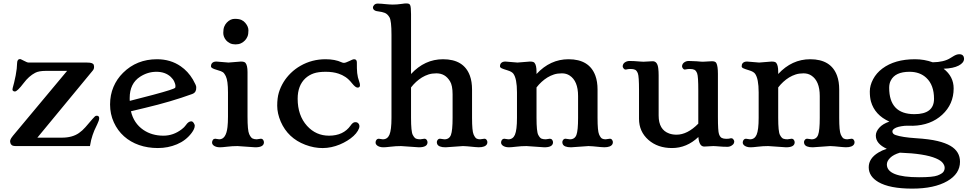

<svg xmlns="http://www.w3.org/2000/svg" viewBox="-20 -865 5732 1137"><path d="M553.2 -179.7Q567.4 -179.7 567.4 -165Q567.4 -152.3 555.9 -129.2Q544.4 -106 538.6 -92.3Q532.7 -78.6 528.3 -64.9Q519 -38.6 512.7 0H75.7Q55.7 0 49.3 -5.9Q43 -11.7 41.5 -18.1Q40 -24.4 39.8 -28.1Q39.6 -31.7 41 -36.1Q43.9 -45.4 56.6 -61L377.4 -445.3H252.4Q209.5 -445.3 188 -433.6Q150.9 -414.1 120.1 -373Q82.5 -323.2 67.9 -323.2Q61 -323.2 56.4 -327.9Q51.8 -332.5 55.2 -344Q58.6 -355.5 63.7 -376.2Q68.8 -397 72.8 -418Q81.1 -462.4 81.1 -488.8Q81.1 -515.1 99.1 -515.1Q102.5 -515.1 108.4 -511.7L122.1 -504.9Q141.1 -494.6 148.9 -494.6H494.1Q515.6 -494.6 524.7 -490.7Q533.7 -486.8 535.6 -479.5Q540.5 -460.4 529.8 -447.8L201.2 -49.8H346.2Q408.2 -49.8 447.3 -77.1Q467.3 -90.8 485.8 -111.8L527.8 -160.6Q537.6 -171.9 542.2 -175.8Q546.9 -179.7 553.2 -179.7Z M708.5 -433.6Q789.6 -514.2 909.7 -514.2Q989.7 -514.2 1049.8 -472.7Q1093.3 -442.9 1122.1 -394.5Q1142.1 -359.4 1142.1 -349.9Q1142.1 -340.3 1141.4 -335.2Q1140.6 -330.1 1138.2 -325.2Q1132.8 -313.5 1117.7 -308.1Q993.2 -262.7 840.8 -226.6L755.4 -206.1Q772 -134.8 829.1 -95.7Q879.4 -61.5 947.8 -61.5Q1006.8 -61.5 1056.2 -99.6Q1071.8 -111.3 1080.6 -124Q1095.7 -146.5 1112.8 -146.5Q1123.5 -146.5 1131.3 -128.9Q1133.3 -124.5 1133.3 -120.6Q1133.3 -102.1 1114.3 -77.1Q1080.6 -32.7 1027.8 -10.5Q975.1 11.7 914.8 11.7Q854.5 11.7 803.5 -6.1Q752.4 -23.9 714.4 -57.9Q676.3 -91.8 654.1 -140.6Q631.8 -189.5 631.8 -246.1Q631.8 -302.7 651.9 -350.1Q671.9 -397.5 708.5 -433.6ZM748.5 -267.6 887.7 -303.7Q1012.2 -336.9 1017.6 -345.7Q1019 -348.6 1019 -357.2Q1019 -365.7 1012.2 -381.1Q1005.4 -396.5 991.2 -409.7Q958.5 -439.9 906.2 -439.9Q855 -439.9 809.6 -410.6Q748 -370.6 748 -284.7V-276.4Q748 -272 748.5 -267.6Z M1319.3 -626Q1302.2 -646.5 1302.2 -669.9Q1302.2 -693.4 1307.9 -707.3Q1313.5 -721.2 1323.2 -731.4Q1344.2 -753.4 1370.1 -753.4Q1396 -753.4 1409.9 -746.8Q1423.8 -740.2 1432.6 -729.5Q1451.2 -707.5 1451.2 -685.1Q1451.2 -662.6 1445.8 -649.4Q1440.4 -636.2 1430.7 -625.7Q1420.9 -615.2 1407 -608.6Q1393.1 -602.1 1374.8 -602.1Q1356.4 -602.1 1342.5 -608.6Q1328.6 -615.2 1319.3 -626ZM1491.7 7.3 1386.7 0Q1355.5 0 1325.4 3.7Q1295.4 7.3 1282.5 7.3Q1269.5 7.3 1260 4.2Q1250.5 1 1245.1 -3.4Q1235.8 -11.2 1235.8 -20.8Q1235.8 -30.3 1241 -36.9Q1246.1 -43.5 1254.4 -43.5L1278.3 -40Q1318.8 -40 1327.1 -112.3Q1330.1 -137.7 1330.1 -174.3V-317.9Q1330.1 -387.2 1317.4 -413.1Q1313.5 -421.4 1307.4 -429.9Q1301.3 -438.5 1288.1 -443.4Q1274.9 -448.2 1261.7 -451.9Q1248.5 -455.6 1239 -460.4Q1229.5 -465.3 1229.5 -471.9Q1229.5 -478.5 1231 -482.9Q1232.4 -487.3 1235.8 -491.2Q1244.1 -500.5 1261.2 -500.5L1333 -494.6L1406.7 -500.5Q1426.8 -500.5 1433.6 -492.7Q1445.8 -478 1445.8 -438V-174.3Q1445.8 -92.3 1455.6 -71Q1465.3 -49.8 1475.6 -44.9Q1485.8 -40 1500.5 -40L1524.4 -43.5Q1533.2 -43.5 1538.1 -36.9Q1543 -30.3 1543 -22.5Q1543 7.3 1491.7 7.3Z M2111.8 -360.8Q2111.8 -346.2 2097.7 -346.2Q2085 -346.2 2065.2 -371.1Q2045.4 -396 2025.9 -408.9Q2006.3 -421.9 1985.4 -428.7Q1952.6 -439.9 1908.9 -439.9Q1865.2 -439.9 1837.6 -430.4Q1810.1 -420.9 1788.6 -401.4Q1742.7 -358.4 1742.7 -280.3Q1742.7 -181.2 1798.3 -119.6Q1851.1 -61.5 1928.2 -61.5Q2013.7 -61.5 2056.2 -121.6Q2068.8 -140.1 2081.3 -141.4Q2093.8 -142.6 2101.1 -135.3Q2108.4 -127.9 2108.4 -117.2Q2108.4 -106.4 2099.1 -90.6Q2089.8 -74.7 2073.7 -59.8Q2057.6 -44.9 2036.6 -32Q2015.6 -19 1992.2 -9.3Q1892.6 32.2 1787.6 -7.8Q1685.1 -46.9 1642.6 -144.5Q1621.6 -193.4 1621.6 -239Q1621.6 -284.7 1631.3 -316.9Q1641.1 -349.1 1658.9 -378.4Q1676.8 -407.7 1702.4 -432.6Q1728 -457.5 1759.8 -475.6Q1827.6 -514.2 1907.7 -514.2Q1964.4 -514.2 2002.9 -496.1Q2010.3 -492.7 2016.6 -492.7Q2022.9 -492.7 2031.2 -496.1Q2039.6 -499.5 2048.3 -503.4L2064 -510.7Q2071.8 -514.2 2077.1 -514.2Q2093.3 -514.2 2093.3 -494.9Q2093.3 -475.6 2093.5 -460.7Q2093.8 -445.8 2095.2 -432.6Q2098.1 -406.2 2106.9 -382.8Q2111.8 -369.6 2111.8 -360.8Z M2460.4 7.3 2355 0Q2323.7 0 2293.7 3.7Q2263.7 7.3 2250.7 7.3Q2237.8 7.3 2228.3 4.2Q2218.8 1 2213.4 -3.4Q2204.1 -11.2 2204.1 -20.8Q2204.1 -30.3 2209.2 -36.9Q2214.4 -43.5 2222.7 -43.5L2247.1 -40Q2274.4 -40 2286.1 -66.9Q2298.3 -95.2 2298.3 -167V-659.7Q2298.3 -742.2 2286.4 -762.5Q2274.4 -782.7 2258.3 -788.8Q2242.2 -794.9 2224.1 -796.9Q2188.5 -799.8 2188.5 -821.3Q2188.5 -828.1 2196 -835.9Q2203.6 -843.8 2216.8 -843.8Q2230 -843.8 2239.7 -842.8L2260.3 -840.8Q2291.5 -837.9 2305.9 -837.9Q2320.3 -837.9 2331.5 -838.9L2361.8 -842.3Q2375.5 -844.7 2384.5 -844.7Q2393.6 -844.7 2399.7 -843Q2405.8 -841.3 2408.7 -835Q2414.1 -824.2 2414.1 -781.2V-426.8Q2495.1 -514.2 2603.5 -514.2Q2727.1 -514.2 2762.7 -416.5Q2775.4 -381.8 2775.4 -334.5V-167Q2775.4 -89.4 2784.4 -69.1Q2793.5 -48.8 2802.2 -44.4Q2811 -40 2822.8 -40L2848.6 -43.5Q2856.9 -43.5 2861.6 -36.6Q2866.2 -29.8 2866.2 -23.9Q2866.2 -18.1 2864.3 -12.9Q2862.3 -7.8 2856.9 -3.4Q2839.4 10.7 2794.4 5.9Q2738.3 0 2721.7 0L2618.7 7.3Q2576.7 7.3 2568.8 -12.7Q2566.9 -18.1 2566.9 -24.2Q2566.9 -30.3 2572 -36.9Q2577.1 -43.5 2585.9 -43.5L2611.8 -40Q2640.6 -40 2650.4 -66.2Q2660.2 -92.3 2660.2 -167V-306.2Q2660.2 -358.9 2645 -383.5Q2629.9 -408.2 2610.1 -419.4Q2590.3 -430.7 2564.2 -430.7Q2538.1 -430.7 2517.6 -424.1Q2497.1 -417.5 2478.5 -406.2Q2441.9 -383.3 2414.1 -347.2V-167Q2414.1 -85.9 2424.1 -66.7Q2434.1 -47.4 2444.3 -43.7Q2454.6 -40 2468.8 -40L2493.2 -43.5Q2501.5 -43.5 2506.6 -36.9Q2511.7 -30.3 2511.7 -22.5Q2511.7 7.3 2460.4 7.3Z M3203.6 7.3 3098.1 0Q3066.9 0 3036.9 3.7Q3006.8 7.3 2993.9 7.3Q2981 7.3 2971.4 4.2Q2961.9 1 2956.5 -3.4Q2947.3 -11.2 2947.3 -20.8Q2947.3 -30.3 2952.6 -36.9Q2958 -43.5 2965.8 -43.5L2990.2 -40Q3017.6 -40 3029.3 -66.9Q3041.5 -95.2 3041.5 -167V-317.9Q3041.5 -399.4 3020 -428.7Q3010.7 -440.9 2985.4 -448.5Q2960 -456.1 2950.4 -460.7Q2940.9 -465.3 2940.9 -471.9Q2940.9 -478.5 2942.4 -482.9Q2943.8 -487.3 2947.3 -491.2Q2955.6 -500.5 2972.7 -500.5L3044.4 -494.6L3118.2 -500.5Q3139.2 -500.5 3145 -493.2Q3157.2 -479.5 3157.2 -439.9V-426.8Q3238.3 -514.2 3346.7 -514.2Q3470.2 -514.2 3505.9 -416.5Q3518.6 -381.8 3518.6 -334.5V-167Q3518.6 -89.4 3527.6 -69.1Q3536.6 -48.8 3545.4 -44.4Q3554.2 -40 3565.9 -40L3591.8 -43.5Q3600.1 -43.5 3604.7 -36.6Q3609.4 -29.8 3609.4 -23.9Q3609.4 -18.1 3607.4 -12.9Q3605.5 -7.8 3600.1 -3.4Q3582.5 10.7 3537.6 5.9Q3481.4 0 3464.8 0L3361.8 7.3Q3319.8 7.3 3312 -12.7Q3310.1 -18.1 3310.1 -24.2Q3310.1 -30.3 3315.2 -36.9Q3320.3 -43.5 3329.1 -43.5L3355 -40Q3383.8 -40 3393.6 -66.2Q3403.3 -92.3 3403.3 -167V-296.4Q3403.3 -385.7 3353 -418Q3333.5 -430.7 3307.4 -430.7Q3281.2 -430.7 3260.7 -424.1Q3240.2 -417.5 3221.7 -406.2Q3185.1 -383.3 3157.2 -347.2V-167Q3157.2 -85.9 3167.2 -66.7Q3177.2 -47.4 3187.5 -43.7Q3197.8 -40 3211.9 -40L3236.3 -43.5Q3244.6 -43.5 3249.8 -36.9Q3254.9 -30.3 3254.9 -22.5Q3254.9 7.3 3203.6 7.3Z M4115.7 -53.7Q4046.9 11.7 3959.5 11.7Q3875 11.7 3819.8 -36.6Q3764.2 -85.9 3764.2 -161.1V-330.1Q3764.2 -412.1 3757.6 -429.7Q3751 -447.3 3741 -451.9Q3731 -456.5 3715.6 -456.5Q3700.2 -456.5 3694.8 -454.8Q3689.5 -453.1 3683.6 -453.1Q3677.7 -453.1 3672.6 -460Q3667.5 -466.8 3667.5 -471.9Q3667.5 -477.1 3669.7 -482.7Q3671.9 -488.3 3677.2 -493.2Q3690.9 -503.9 3707.3 -503.9Q3723.6 -503.9 3734.4 -503.2Q3745.1 -502.4 3755.9 -501.7Q3766.6 -501 3776.1 -500.2Q3785.6 -499.5 3791 -499.5L3845.2 -502.4Q3874 -502.4 3878.4 -458Q3880.4 -441.9 3880.4 -418.5V-180.7Q3880.4 -96.2 3943.4 -74.2Q3962.9 -67.4 3986.3 -67.4Q4050.8 -67.4 4115.2 -132.8V-329.6Q4115.2 -412.6 4108.6 -429.9Q4102.1 -447.3 4092 -451.9Q4082 -456.5 4066.7 -456.5Q4051.3 -456.5 4045.9 -454.8Q4040.5 -453.1 4034.7 -453.1Q4028.8 -453.1 4023.9 -460Q4019 -466.8 4019 -471.9Q4019 -477.1 4021.2 -482.7Q4023.4 -488.3 4028.8 -493.2Q4041.5 -503.9 4058.1 -503.9Q4074.7 -503.9 4085.4 -502.9L4106.9 -502Q4118.2 -501 4127.7 -500.2Q4137.2 -499.5 4142.6 -499.5L4196.3 -502.4Q4216.8 -502.4 4222.2 -491.2Q4231.4 -473.6 4231.4 -427.7V-172.9Q4231.4 -88.4 4237.8 -70.8Q4244.1 -53.2 4254.4 -48.1Q4264.6 -43 4280.3 -43Q4295.9 -43 4300.8 -44.7Q4305.7 -46.4 4311.8 -46.4Q4317.9 -46.4 4323 -39.6Q4328.1 -32.7 4328.1 -27.6Q4328.1 -22.5 4325.9 -16.8Q4323.7 -11.2 4317.9 -6.8Q4304.7 4.4 4288.1 4.4Q4271.5 4.4 4260.7 3.7Q4250 2.9 4239.3 2.2Q4228.5 1.5 4219.2 0.7Q4210 0 4204.1 0L4150.4 2.9Q4120.1 2.9 4115.7 -53.7Z M4634.8 7.3 4529.3 0Q4498 0 4468 3.7Q4438 7.3 4425 7.3Q4412.1 7.3 4402.6 4.2Q4393.1 1 4387.7 -3.4Q4378.4 -11.2 4378.4 -20.8Q4378.4 -30.3 4383.8 -36.9Q4389.2 -43.5 4397 -43.5L4421.4 -40Q4448.7 -40 4460.4 -66.9Q4472.7 -95.2 4472.7 -167V-317.9Q4472.7 -399.4 4451.2 -428.7Q4441.9 -440.9 4416.5 -448.5Q4391.1 -456.1 4381.6 -460.7Q4372.1 -465.3 4372.1 -471.9Q4372.1 -478.5 4373.5 -482.9Q4375 -487.3 4378.4 -491.2Q4386.7 -500.5 4403.8 -500.5L4475.6 -494.6L4549.3 -500.5Q4570.3 -500.5 4576.2 -493.2Q4588.4 -479.5 4588.4 -439.9V-426.8Q4669.4 -514.2 4777.8 -514.2Q4901.4 -514.2 4937 -416.5Q4949.7 -381.8 4949.7 -334.5V-167Q4949.7 -89.4 4958.7 -69.1Q4967.8 -48.8 4976.6 -44.4Q4985.4 -40 4997.1 -40L5022.9 -43.5Q5031.2 -43.5 5035.9 -36.6Q5040.5 -29.8 5040.5 -23.9Q5040.5 -18.1 5038.6 -12.9Q5036.6 -7.8 5031.2 -3.4Q5013.7 10.7 4968.8 5.9Q4912.6 0 4896 0L4793 7.3Q4751 7.3 4743.2 -12.7Q4741.2 -18.1 4741.2 -24.2Q4741.2 -30.3 4746.3 -36.9Q4751.5 -43.5 4760.3 -43.5L4786.1 -40Q4814.9 -40 4824.7 -66.2Q4834.5 -92.3 4834.5 -167V-296.4Q4834.5 -385.7 4784.2 -418Q4764.6 -430.7 4738.5 -430.7Q4712.4 -430.7 4691.9 -424.1Q4671.4 -417.5 4652.8 -406.2Q4616.2 -383.3 4588.4 -347.2V-167Q4588.4 -85.9 4598.4 -66.7Q4608.4 -47.4 4618.7 -43.7Q4628.9 -40 4643.1 -40L4667.5 -43.5Q4675.8 -43.5 4680.9 -36.9Q4686 -30.3 4686 -22.5Q4686 7.3 4634.8 7.3Z M5231.4 16.1Q5166.5 -13.7 5166.5 -62Q5166.5 -85.4 5186.8 -108.4Q5207 -131.3 5246.6 -145Q5160.6 -183.6 5137.7 -263.7Q5130.9 -288.1 5130.9 -323.5Q5130.9 -358.9 5150.4 -395.8Q5169.9 -432.6 5205.1 -459Q5278.8 -514.2 5398.4 -514.2Q5453.6 -514.2 5503.4 -496.1Q5570.8 -497.1 5608.4 -521.5L5626 -532.2Q5645 -543.9 5660.4 -543.9Q5675.8 -543.9 5682.4 -536.1Q5689 -528.3 5689 -517.6Q5689 -493.2 5657.2 -476.6Q5625.5 -460 5567.9 -458Q5627.4 -412.1 5627.4 -341.3Q5627.4 -248 5559.6 -185.5Q5491.7 -123 5385.3 -120.1Q5379.4 -120.6 5374 -120.6Q5368.7 -120.6 5352.5 -120.6Q5336.4 -120.6 5317.6 -117.4Q5298.8 -114.3 5287.1 -109.4Q5264.6 -99.1 5264.6 -86.9Q5264.6 -71.8 5283.2 -65.4Q5322.8 -51.8 5403.3 -46.6Q5483.9 -41.5 5531.5 -30Q5579.1 -18.6 5608.9 -1Q5665 32.2 5665 92.8Q5665 164.1 5589.8 207.5Q5512.7 252 5382.3 252Q5248 252 5181.2 212.9Q5124.5 179.2 5124.5 125.5Q5124.5 72.8 5182.1 38.1Q5202.6 25.4 5231.4 16.1ZM5245.6 -345.2Q5245.6 -189 5395 -189Q5511.2 -189 5511.2 -279.8Q5511.2 -361.3 5465.8 -403.8Q5427.7 -439.9 5366.2 -439.9Q5280.8 -439.9 5254.9 -387.7Q5245.6 -370.1 5245.6 -345.2ZM5231.9 108.9Q5231.9 184.6 5422.4 184.6Q5504.9 184.6 5531.5 174.3Q5558.1 164.1 5566.2 153.3Q5574.2 142.6 5574.2 128.7Q5574.2 114.7 5563 100.1Q5551.8 85.4 5522.5 72.8Q5456.1 44.4 5309.1 39.1Q5271 50.3 5251.5 69.6Q5231.9 88.9 5231.9 108.9Z"/></svg>

Font: Stoke
Style: Regular
Weight: 400
Designer: Nicole Fally
Foundry: Nicole Fally
Version: Version 1.002